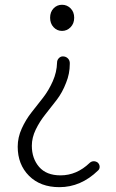

<svg xmlns="http://www.w3.org/2000/svg" viewBox="-20 -565 490 810"><path d="M230.5 224.6Q150.4 224.6 102.5 176.8Q54.7 128.9 54.7 53.7Q54.7 14.6 71.8 -22.9Q88.9 -60.5 113.3 -91.3Q137.7 -122.1 161.6 -152.8Q185.5 -183.6 202.6 -222.2Q219.7 -260.7 220.7 -300.8Q220.7 -311.5 228 -319.3Q235.4 -327.1 245.1 -327.1Q256.8 -327.1 265.1 -319.8Q273.4 -312.5 274.4 -300.8Q274.4 -297.9 274.4 -294.9Q274.4 -253.9 258.8 -215.8Q243.2 -174.8 219.2 -143.6Q195.3 -112.3 171.4 -82.5Q147.5 -52.7 130.9 -18.6Q114.3 15.6 114.3 49.8Q114.3 103.5 145 139.2Q175.8 174.8 235.4 174.8Q303.7 174.8 358.4 122.1Q366.2 115.2 375.5 115.2Q384.8 115.2 392.6 121.1Q400.4 128.9 400.4 138.7Q400.4 148.4 393.6 154.3Q321.3 224.6 230.5 224.6ZM191.4 -490.2Q191.4 -514.6 206.1 -529.8Q220.7 -544.9 241.7 -544.9Q262.7 -544.9 277.8 -529.8Q293 -514.6 293 -490.2Q293 -465.8 277.8 -450.2Q262.7 -434.6 241.7 -434.6Q220.7 -434.6 206.1 -450.2Q191.4 -465.8 191.4 -490.2Z"/></svg>

Font: Gen Jyuu Gothic P Light
Style: Regular
Weight: 200
Designer: [Source Han Sans]
Ryoko NISHIZUKA  (kana & ideographs); Paul D. Hunt (Latin, Greek & Cyrillic); Wenlong ZHANG  (bopomofo
Version: Version 1.002.20150607